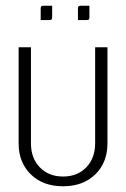

<svg xmlns="http://www.w3.org/2000/svg" viewBox="-20 -645 440 670"><path d="M252 -575V-614Q252 -621 254 -623Q256 -625 263 -625H292V-586Q292 -579 290 -577Q288 -575 281 -575ZM122 -575V-614Q122 -621 124 -623Q126 -625 133 -625H162V-586Q162 -579 160 -577Q158 -575 151 -575ZM45 -480H88V-145Q88 -93 119 -61Q150 -29 200 -29Q250 -29 281 -61Q312 -93 312 -145V-480H355V-145Q355 -78 312.5 -36.5Q270 5 200 5Q130 5 87.5 -36.5Q45 -78 45 -145Z"/></svg>

Font: Glametrix
Style: Light
Weight: 300
Designer: gluk
Foundry: gluk
Version: Version 0.40